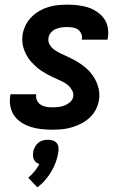

<svg xmlns="http://www.w3.org/2000/svg" viewBox="-20 -548 540 823"><path d="M205 8Q181 8 158 5.5Q135 3 113.5 -3.5Q92 -10 73 -22Q54 -34 41.5 -51.5Q29 -69 24.5 -91.5Q20 -114 24 -138L25 -144H136L135 -142Q133 -129 139 -117Q145 -105 155.5 -98.5Q166 -92 178.5 -90Q191 -88 205 -88Q218 -88 231.5 -89.5Q245 -91 257.5 -96Q270 -101 281 -111Q292 -121 294 -134Q296 -148 289.5 -160Q283 -172 273.5 -181Q264 -190 252 -196Q240 -202 228 -207.5Q216 -213 204 -218.5Q192 -224 180.5 -230.5Q169 -237 157.5 -244.5Q146 -252 136.5 -260.5Q127 -269 118 -278.5Q109 -288 101.5 -299Q94 -310 88.5 -322Q83 -334 79.5 -347Q76 -360 75.5 -374Q75 -388 77 -402Q81 -422 90.5 -441Q100 -460 115.5 -475.5Q131 -491 149.5 -501.5Q168 -512 188 -518Q208 -524 228.5 -526Q249 -528 268 -528Q291 -528 313.5 -525.5Q336 -523 356.5 -516.5Q377 -510 395 -498Q413 -486 425.5 -469Q438 -452 442 -430Q446 -408 442 -385L441 -378H330L331 -381Q333 -393 328 -404Q323 -415 314 -421.5Q305 -428 292.5 -430Q280 -432 268 -432Q256 -432 244 -430.5Q232 -429 220 -424Q208 -419 199 -409Q190 -399 188 -387Q185 -370 193 -356.5Q201 -343 214 -334Q227 -325 241 -318.5Q255 -312 269 -305.5Q283 -299 297 -291.5Q311 -284 323.5 -275.5Q336 -267 348 -257Q360 -247 369.5 -235Q379 -223 386.5 -210Q394 -197 399 -182Q404 -167 405.5 -151Q407 -135 404 -118Q401 -98 390.5 -78Q380 -58 363.5 -43Q347 -28 327.5 -18Q308 -8 287.5 -2Q267 4 246 6Q225 8 205 8ZM140 255 101 214Q116 201 128 186.5Q140 172 149 155Q141 153 135 148Q129 143 125.5 136Q122 129 121.5 120.5Q121 112 122 104Q124 93 129.5 82.5Q135 72 143.5 64.5Q152 57 163 54Q174 51 185 51Q196 51 206 54Q216 57 222.5 64.5Q229 72 230.5 82.5Q232 93 230 104Q227 125 219.5 146Q212 167 200.5 186.5Q189 206 174 223.5Q159 241 140 255Z"/></svg>

Font: Iosevka SS18
Style: Bold Italic
Weight: 700
Italic angle: -9°
Monospace: yes
Designer: Belleve Invis
Foundry: Belleve Invis
Version: Version 25.1.1; ttfautohint (v1.8.4)